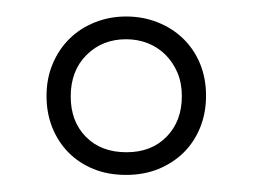

<svg xmlns="http://www.w3.org/2000/svg" viewBox="-20 -815 299 227"><path d="M129.1 -608.2Q107.7 -608.2 90.5 -615.2Q73.2 -622.3 60.9 -634.8Q48.6 -647.3 41.8 -664.3Q35 -681.4 35 -701.4Q35 -722.3 42.3 -739.5Q49.5 -756.8 62.3 -769.3Q75 -781.8 92.3 -788.6Q109.5 -795.5 129.1 -795.5Q149.1 -795.5 166.4 -788.6Q183.6 -781.8 196.4 -769.5Q209.1 -757.3 216.4 -740Q223.6 -722.7 223.6 -701.8Q223.6 -681.4 216.6 -664.1Q209.5 -646.8 197 -634.5Q184.5 -622.3 167.3 -615.2Q150 -608.2 129.1 -608.2ZM129.5 -635Q159.1 -635 177 -653.4Q195 -671.8 195 -701.4Q195 -716.8 189.8 -729.1Q184.5 -741.4 175.7 -750.2Q166.8 -759.1 154.8 -763.9Q142.7 -768.6 129.1 -768.6Q100.9 -768.6 82.3 -750Q63.6 -731.4 63.6 -700.9Q63.6 -671.4 81.6 -653.2Q99.5 -635 129.5 -635Z"/></svg>

Font: Spartan Light
Style: Regular
Weight: 300
Designer: Matt Bailey, Mirko Velimirovic
Foundry: Matt Bailey
Version: Version 1.005